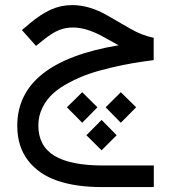

<svg xmlns="http://www.w3.org/2000/svg" viewBox="-20 -406 682 765"><path d="M324.2 132.8 384.8 71.8 444.8 132.8 384.8 192.9ZM400.9 21.5 461.4 -38.6 522.5 21.5 461.4 83ZM246.6 21.5 307.6 -38.6 368.2 21.5 307.6 83ZM452.6 -225.6 388.2 -261.2Q323.7 -296.4 270.5 -296.4Q239.7 -296.4 214.1 -285.6Q188.5 -274.9 158.2 -251L123.5 -223.1L67.4 -286.1L97.2 -311.5Q142.6 -349.6 182.6 -367.7Q222.7 -385.7 267.6 -385.7Q335.9 -385.7 407.2 -344.7L499.5 -291.5Q544.9 -265.1 592.3 -255.4V-166.5Q546.4 -160.6 508.1 -154.1Q469.7 -147.5 420.7 -136Q371.6 -124.5 333.3 -111.1Q294.9 -97.7 255.9 -77.1Q216.8 -56.6 190.9 -33Q165 -9.3 148.9 23.4Q132.8 56.2 132.8 93.8Q132.8 175.8 196.8 214.6Q260.7 253.4 391.6 253.4H592.8V339.4H385.7Q282.7 339.4 208.5 314Q134.3 288.6 91.6 233.2Q48.8 177.7 48.8 95.2Q48.8 -158.2 452.6 -225.6Z"/></svg>

Font: Shabnam FD
Style: Regular
Weight: 400
Foundry: DejaVu fonts team - Redesigned by Saber Rastikerdar - Based on Vazir font
Version: Version 5.00;October 20, 2019;FontCreator 12.0.0.2547 64-bit